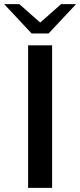

<svg xmlns="http://www.w3.org/2000/svg" viewBox="-48 -916 391 936"><path d="M-28 -896H46L148 -806L250 -896H323L189 -753H106ZM89 0V-695H206V0Z"/></svg>

Font: Coval
Style: Medium
Weight: 500
Foundry: Context Ltd
Version: Version 001.000